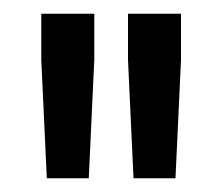

<svg xmlns="http://www.w3.org/2000/svg" viewBox="-20 -766 325 279"><path d="M48 -507 40 -679V-746H117V-679L109 -507ZM174 -507 166 -679V-746H243V-679L235 -507Z"/></svg>

Font: Exo Thin
Style: Regular
Weight: 400
Version: Version 2.000